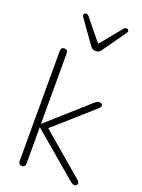

<svg xmlns="http://www.w3.org/2000/svg" viewBox="-173 -1018 815 1101"><g transform="rotate(20 234.0 -467.5)"><path d="M106 6Q96 6 90.5 0Q85 -6 85 -16V-689Q85 -700 90.5 -705.5Q96 -711 106 -711Q116 -711 121.5 -705.5Q127 -700 127 -689V-260H129L370 -475Q378 -482 385 -486Q392 -490 402 -490Q410 -490 415 -485.5Q420 -481 419.5 -474Q419 -467 411 -459L154 -231V-267L433 -29Q443 -21 444 -13Q445 -5 440.5 0.5Q436 6 428 6Q419 6 412.5 2Q406 -2 395 -11L129 -237H127V-16Q127 6 106 6ZM278 -758Q269 -758 261 -761.5Q253 -765 246 -775L145 -917Q140 -924 141 -930Q142 -936 147 -939Q152 -942 158.5 -941Q165 -940 171 -933L278 -802L385 -933Q391 -940 397.5 -941Q404 -942 409 -939Q414 -936 415 -930Q416 -924 411 -917L310 -775Q303 -765 295 -761.5Q287 -758 278 -758Z"/></g></svg>

Font: Nunito ExtraLight
Style: Regular
Weight: 200
Designer: Vernon Adams
Foundry: Vernon Adams
Version: Version 3.602